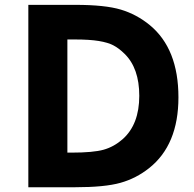

<svg xmlns="http://www.w3.org/2000/svg" viewBox="-20 -787 814 807"><path d="M99.1 0V-766.6H296.9Q421.4 -766.6 488 -746.6Q554.7 -726.6 609.9 -681.2Q730 -582 730 -377.9Q730 -177.7 606.4 -80.1Q552.2 -37.1 486.3 -18.6Q420.4 0 295.4 0ZM263.2 -145.5H279.8Q371.6 -145.5 415.3 -157.7Q459 -169.9 495.6 -202.1Q565.4 -264.2 565.4 -384.3Q565.4 -500.5 503.4 -561Q479.5 -584.5 456.5 -596.4Q433.6 -608.4 395.3 -614.7Q356.9 -621.1 294.4 -621.1H263.2Z"/></svg>

Font: Acari Sans Neue Black
Style: Regular
Weight: 900
Designer: Alfredo Marco Pradil
Foundry: Alfredo Marco Pradil
Version: Version 1.045;June 16, 2019;FontCreator 11.5.0.2425 64-bit; 